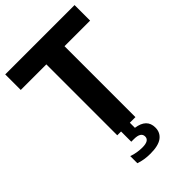

<svg xmlns="http://www.w3.org/2000/svg" viewBox="-280 -840 1162 1162"><g transform="rotate(-45 301.0 -259.5)"><path d="M223.5 0V-607H4.5V-740H598V-607H379V0ZM287 221Q233.5 221 190 205.5V144.5Q212.5 153 236 156.5Q259.5 160 279 160Q338 160 338 124.5Q338 87.5 278 87.5H256V-10H331V43.5Q420 56 420 130Q420 172.5 387.8 196.8Q355.5 221 287 221Z"/></g></svg>

Font: Encode Sans SemiCondensed SemiCondensed
Style: Bold
Weight: 700
Width: 4
Designer: Multiple Designers
Foundry: Impallari Type
Version: Version 3.000; ttfautohint (v1.8.3) -l 8 -r 50 -G 200 -x 14 